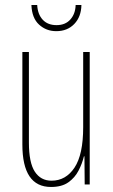

<svg xmlns="http://www.w3.org/2000/svg" viewBox="-20 -734 448 764"><path d="M337 -527V0H317L316 -112H314Q307 -83 292.5 -55Q278 -27 252 -8.5Q226 10 183 10Q69 10 69 -159V-527H95V-167Q95 -87 118.5 -51Q142 -15 185 -15Q242 -15 276.5 -67Q311 -119 311 -228V-527ZM304 -714Q303 -667 275.5 -638.5Q248 -610 204 -610Q164 -610 135.5 -636Q107 -662 105 -714H128Q130 -677 150 -655.5Q170 -634 205 -634Q240 -634 260 -656.5Q280 -679 281 -714Z"/></svg>

Font: Noto Sans Lao ExtraCondensed Thin
Style: Regular
Weight: 100
Width: 2
Designer: Monotype Design Team
Foundry: Monotype Imaging Inc.
Version: Version 2.003; ttfautohint (v1.8.4.7-5d5b)